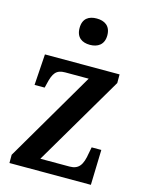

<svg xmlns="http://www.w3.org/2000/svg" viewBox="-115 -832 684 902"><g transform="rotate(15 226.5 -381.0)"><path d="M242 -634C279 -634 310 -652 310 -698C310 -745 279 -762 242 -762C204 -762 175 -745 175 -698C175 -652 204 -634 242 -634ZM21 0H417L422 -171H375L369 -140C360 -83 343 -57 298 -57H156L413 -494V-536H50L40 -385H89L94 -405C106 -458 120 -479 164 -479H278L21 -40Z"/></g></svg>

Font: Noto Serif Myanmar Condensed SemiBold
Style: Regular
Weight: 600
Width: 3
Designer: Ben Mitchell and the Monotype Design Team
Foundry: Monotype Imaging Inc.
Version: Version 2.106